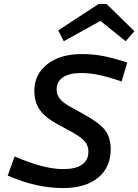

<svg xmlns="http://www.w3.org/2000/svg" viewBox="-20 -940 701 973"><path d="M301 -83Q363 -83 395.5 -105.5Q428 -128 428 -172Q428 -203 408.5 -224.5Q389 -246 341 -273L274 -309Q209 -344 181.5 -383.5Q154 -423 154 -480Q154 -563 219.5 -614.5Q285 -666 395 -666Q449 -666 500.5 -656.5Q552 -647 625 -623L596 -527Q533 -549 484.5 -559.5Q436 -570 392 -570Q331 -570 299 -548Q267 -526 267 -486Q267 -459 283.5 -439Q300 -419 338 -398L405 -361Q483 -318 512 -281Q541 -244 541 -183Q541 -92 477 -39.5Q413 13 301 13Q232 13 164.5 -2Q97 -17 19 -50L54 -147Q132 -114 191.5 -98.5Q251 -83 301 -83ZM303 -731 275 -786 480 -920H520L661 -782L617 -731L489 -834Z"/></svg>

Font: Intel One Mono Medium
Style: Italic
Weight: 500
Italic angle: -16°
Monospace: yes
Designer: Fred Shallcrass
Foundry: Frere-Jones Type LLC
Version: Version 1.400;hotconv 1.1.0;makeotfexe 2.6.0;FJTRelease1.4